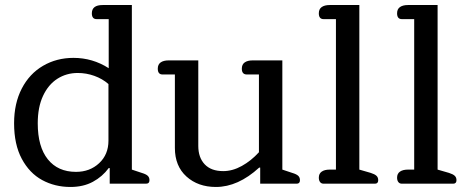

<svg xmlns="http://www.w3.org/2000/svg" viewBox="-20 -730 1859 763"><path d="M36 -240Q36 -319 66.5 -378Q97 -437 151 -468.5Q205 -500 272 -500Q348 -500 412 -459V-654H364Q345 -654 345 -677Q345 -710 388 -710H504V-56L543 -43Q560 -38 567 -31.5Q574 -25 574 -14Q574 0 560 0H416V-62H412Q387 -28 349 -7.5Q311 13 260 13Q198 13 147.5 -14.5Q97 -42 66.5 -99Q36 -156 36 -240ZM411 -171V-396Q387 -417 355 -428.5Q323 -440 289 -440Q244 -440 208 -417Q172 -394 151 -349Q130 -304 130 -240Q130 -147 170 -97Q210 -47 282 -47Q337 -47 374 -81.5Q411 -116 411 -171Z M675 -142V-434H626Q607 -434 607 -457Q607 -474 618.5 -482Q630 -490 650 -490H768V-150Q768 -104 793.5 -77Q819 -50 867 -50Q904 -50 941 -70.5Q978 -91 1009 -125V-434H961Q941 -434 941 -457Q941 -474 952.5 -482Q964 -490 984 -490H1102V-56L1141 -43Q1158 -38 1165 -31.5Q1172 -25 1172 -14Q1172 0 1159 0H1014V-64H1010Q926 13 838 13Q767 13 721 -28.5Q675 -70 675 -142Z M1247 -24Q1247 -40 1258.5 -48Q1270 -56 1290 -56H1315V-654H1266Q1247 -654 1247 -677Q1247 -694 1258.5 -702Q1270 -710 1290 -710H1408V-56L1453 -43Q1469 -38 1476 -31.5Q1483 -25 1483 -14Q1483 0 1470 0H1266Q1257 0 1252 -6.5Q1247 -13 1247 -24Z M1558 -24Q1558 -40 1569.5 -48Q1581 -56 1601 -56H1626V-654H1577Q1558 -654 1558 -677Q1558 -694 1569.5 -702Q1581 -710 1601 -710H1719V-56L1764 -43Q1780 -38 1787 -31.5Q1794 -25 1794 -14Q1794 0 1781 0H1577Q1568 0 1563 -6.5Q1558 -13 1558 -24Z"/></svg>

Font: Maitree Medium
Style: Regular
Weight: 500
Designer: CadsonDemak Team
Foundry: CadsonDemak
Version: Version 1.000